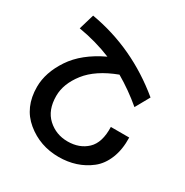

<svg xmlns="http://www.w3.org/2000/svg" viewBox="-165 -842 951 987"><g transform="rotate(30 310.5 -349.0)"><path d="M107 -708Q364 -664 573 -491L526 -407Q455 -467 376 -513Q259 -469 204 -398.5Q149 -328 149 -256Q149 -172 198 -127Q247 -82 316 -82Q386 -82 430.5 -124Q475 -166 472 -258H581Q583 -188 561.5 -134.5Q540 -81 501 -50.5Q462 -20 415.5 -5Q369 10 316 10Q205 10 122.5 -58Q40 -126 40 -247Q40 -332 97.5 -418.5Q155 -505 276 -562Q183 -600 80 -617Z"/></g></svg>

Font: LT Superior Semi-bold
Style: Regular
Weight: 600
Designer: Daniel Lyons
Foundry: LyonsType
Version: Version 1.0